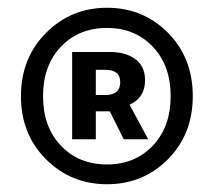

<svg xmlns="http://www.w3.org/2000/svg" viewBox="-20 -831 552 495"><path d="M477 -583Q477 -485 413 -420.5Q349 -356 256 -356Q163 -356 98.5 -420.5Q34 -485 34 -583Q34 -681 98.5 -746Q163 -811 256 -811Q349 -811 413 -746.5Q477 -682 477 -583ZM256 -407Q328 -407 374 -455.5Q420 -504 420 -583Q420 -662 374 -710.5Q328 -759 256 -759Q183 -759 137 -710.5Q91 -662 91 -583Q91 -504 137 -455.5Q183 -407 256 -407ZM166 -472V-697H264Q304 -697 329 -678.5Q354 -660 354 -624Q354 -579 314 -561L362 -472H299L263 -544H227V-472ZM227 -586H251Q290 -586 290 -619Q290 -651 252 -651H227Z"/></svg>

Font: Noto Sans Korean Bold
Style: Bold
Weight: 700
Designer: Ryoko NISHIZUKA  (kana & ideographs); Paul D. Hunt (Latin, Greek & Cyrillic); Wenlong ZHANG  (bopomofo); Sandoll Communi
Foundry: Adobe Systems Incorporated
Version: Version 1.000;PS 1;hotconv 1.0.78;makeotf.lib2.5.61930